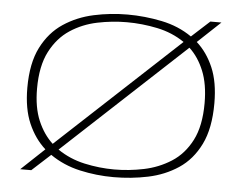

<svg xmlns="http://www.w3.org/2000/svg" viewBox="-51 -773 1069 847"><g transform="rotate(5 483.0 -350.0)"><path d="M117 11H68L171 -86Q124 -128 96 -192.5Q68 -257 68 -350Q68 -459 103.5 -529Q139 -599 198.5 -638.5Q258 -678 331.5 -694Q405 -710 481 -710Q557 -710 632.5 -694.5Q708 -679 767 -638L847 -711H896L795 -616Q841 -575 868.5 -511Q896 -447 896 -353Q896 -242 861 -171Q826 -100 766.5 -60.5Q707 -21 633 -5.5Q559 10 481 10Q405 10 331.5 -6.5Q258 -23 199 -64ZM111 -350Q111 -267 135.5 -209Q160 -151 201 -113L737 -611Q683 -648 615.5 -662Q548 -676 481 -676Q416 -676 350.5 -662.5Q285 -649 231 -613.5Q177 -578 144 -514Q111 -450 111 -350ZM481 -24Q546 -24 611.5 -37.5Q677 -51 732 -86Q787 -121 820 -185Q853 -249 853 -350Q853 -434 829 -492.5Q805 -551 765 -588L229 -90Q283 -53 349 -38.5Q415 -24 481 -24Z"/></g></svg>

Font: Georama Extended ExtraLight
Style: Regular
Weight: 200
Width: 7
Designer: Jean-Baptiste Levee
Foundry: Production Type
Version: Version 1.000